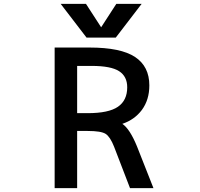

<svg xmlns="http://www.w3.org/2000/svg" viewBox="-20 -979 1040 1000"><path d="M381.8 -296.9V1H264.6V-731.4H446.3Q609.4 -731.4 683.6 -682.1Q757.8 -632.8 757.8 -534.2Q757.8 -459 718.8 -406.2Q680.7 -355.5 617.2 -334Q656.2 -307.6 693.4 -216.8L779.3 1H657.2L574.2 -214.8Q553.7 -266.6 530.3 -281.7Q506.8 -296.9 436.5 -296.9ZM457 -635.7H381.8V-389.6H436.5Q545.9 -389.6 594.2 -422.9Q642.6 -456.1 642.6 -524.4Q642.6 -581.1 600.1 -608.4Q557.6 -635.7 457 -635.7ZM506.8 -836.9 585.9 -959H717.8L583 -783.2H430.7L295.9 -959H427.7Z"/></svg>

Font: GenEi Gothic M SemiBold
Style: Regular
Weight: 500
Designer: o_tamon (Modified); [Source Han Sans]
Ryoko NISHIZUKA  (kana & ideographs); Paul D. Hunt (Latin, Greek & Cyrillic); Wenl
Version: Version 1.1a;Original Version 1.004